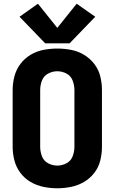

<svg xmlns="http://www.w3.org/2000/svg" viewBox="-20 -1004 616 1032"><path d="M288 8Q325 8 362 0.5Q399 -7 431.5 -26Q464 -45 487 -75Q510 -105 519 -141.5Q528 -178 528 -215V-520Q528 -557 519 -593.5Q510 -630 487 -660Q464 -690 431.5 -709.5Q399 -729 362 -736Q325 -743 288 -743Q251 -743 214 -736Q177 -729 144.5 -709.5Q112 -690 89.5 -660Q67 -630 57.5 -593.5Q48 -557 48 -520V-215Q48 -178 57.5 -141.5Q67 -105 89.5 -75Q112 -45 144.5 -26Q177 -7 214 0.5Q251 8 288 8ZM288 -114Q262 -114 238.5 -126.5Q215 -139 205.5 -164Q196 -189 196 -215V-520Q196 -546 205.5 -571Q215 -596 238.5 -608.5Q262 -621 288 -621Q314 -621 337.5 -608.5Q361 -596 370.5 -571Q380 -546 380 -520V-215Q380 -189 370.5 -164Q361 -139 337.5 -126.5Q314 -114 288 -114ZM223 -771H354L492 -914L392 -984L288 -854L184 -984L85 -914Z"/></svg>

Font: Iosevka Sparkle Heavy
Style: Regular
Weight: 900
Designer: Belleve Invis
Foundry: Belleve Invis
Version: Version 4.5.0; ttfautohint (v1.8.3)